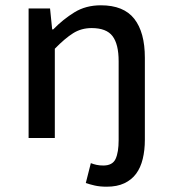

<svg xmlns="http://www.w3.org/2000/svg" viewBox="-20 -521 640 725"><path d="M383 184Q357 184 337.5 179.5Q318 175 304 170L323 95Q333 99 344.5 101.5Q356 104 370 104Q405 104 416.5 79Q428 54 428 8V-290Q428 -354 405 -384.5Q382 -415 326 -415Q287 -415 256 -395.5Q225 -376 187 -337V0H88V-489H169L177 -410H181Q218 -448 261 -474.5Q304 -501 361 -501Q447 -501 487 -450Q527 -399 527 -303V7Q527 46 519 79Q511 112 494 135Q477 158 449.5 171Q422 184 383 184Z"/></svg>

Font: SauceCodePro Nerd Font Mono
Style: Regular
Weight: 500
Monospace: yes
Designer: Paul D. Hunt, Teo Tuominen
Foundry: Adobe Systems Incorporated
Version: Version 2.030;PS 1.000;hotconv 16.6.51;makeotf.lib2.5.65220;